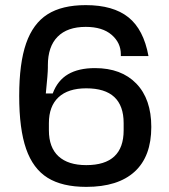

<svg xmlns="http://www.w3.org/2000/svg" viewBox="-20 -720 661 750"><path d="M55 -345Q55 -473 82 -550.5Q109 -628 165.5 -664Q222 -700 315 -700Q422 -700 481.5 -652.5Q541 -605 560 -501H452V-508Q452 -553 416 -584Q380 -615 315 -615Q243 -615 205 -576.5Q167 -538 167 -465V-456Q167 -433 159 -355H186Q205 -406 246 -430Q287 -454 351 -454Q454 -454 512.5 -393.5Q571 -333 571 -224Q571 -109 506 -49.5Q441 10 317 10Q223 10 166 -25.5Q109 -61 82 -138.5Q55 -216 55 -345ZM317 -75Q463 -75 463 -211V-239Q463 -375 317 -375Q246 -375 208.5 -340Q171 -305 171 -239V-211Q171 -144 208.5 -109.5Q246 -75 317 -75Z"/></svg>

Font: Mozilla Headline BETA
Style: Regular
Weight: 400
Designer: Studio DRAMA
Foundry: Studio DRAMA
Version: Version 0.100